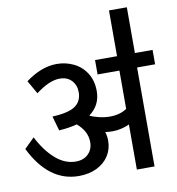

<svg xmlns="http://www.w3.org/2000/svg" viewBox="-97 -1005 1003 1091"><g transform="rotate(-10 405.0 -459.0)"><path d="M810 -571H706V0H604V-260Q585 -251 559 -244.5Q533 -238 506 -238Q485 -238 464 -241Q472 -217 472 -190Q472 -142 447.5 -103.5Q423 -65 378 -43Q333 -21 274 -21Q101 -21 0 -225L58 -282Q100 -200 154.5 -152.5Q209 -105 271 -105Q316 -105 343 -131.5Q370 -158 370 -200Q370 -263 312 -312Q262 -299 208 -296L184 -380Q277 -384 316 -411Q355 -438 355 -491Q355 -531 330 -558Q305 -585 261 -585Q201 -585 123 -525L79 -602Q170 -670 259 -670Q311 -670 356.5 -648Q402 -626 429.5 -582.5Q457 -539 457 -479Q457 -397 391 -349Q413 -338 444.5 -330.5Q476 -323 506 -323Q564 -323 604 -350V-571H478V-654H605V-918H708V-654H810Z"/></g></svg>

Font: Martel Sans SemiBold
Style: Regular
Weight: 600
Designer: Dan Reynolds and Mathieu Réguer
Foundry: Dan Reynolds and Mathieu Réguer
Version: Version 1.002; ttfautohint (v1.1) -l 5 -r 5 -G 72 -x 0 -D la